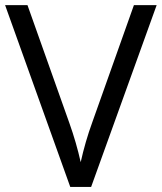

<svg xmlns="http://www.w3.org/2000/svg" viewBox="-20 -734 635 754"><path d="M342.8 -254.9C323.7 -202.6 308.6 -149.9 296.9 -97.2C285.6 -147.5 271 -198.7 252 -252L87.9 -713.9H0L255.9 0H337.9L595.2 -713.9H505.9Z"/></svg>

Font: Sahel
Style: Regular
Weight: 400
Foundry: Saber Rastikerdar (saber.rastikerdar@gmail.com)
Version: Version 3.4.0